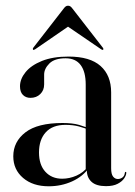

<svg xmlns="http://www.w3.org/2000/svg" viewBox="-20 -643 474 672"><path d="M284 -46.5V-50L280 -46.5V-347Q280 -392 262.2 -415.5Q244.5 -439 209.5 -439Q171 -439 152.8 -420.8Q134.5 -402.5 134.5 -382V-347.5Q134.5 -327 121 -313.8Q107.5 -300.5 86.5 -300.5Q70.5 -300.5 60.2 -310.8Q50 -321 50 -341Q50 -366.5 69.5 -390.5Q89 -414.5 127 -429.8Q165 -445 220 -445Q295 -445 332 -412Q369 -379 369 -319.5V-54Q369 -33.5 375.8 -25Q382.5 -16.5 392.5 -16.5Q401.5 -16.5 408.8 -22Q416 -27.5 417 -38.5Q417.5 -40 418.2 -40.8Q419 -41.5 420 -41.5Q421 -41.5 421.5 -40.8Q422 -40 422 -38.5Q422 -30 414.8 -19Q407.5 -8 392 0.2Q376.5 8.5 351 8.5Q317 8.5 300.5 -6.5Q284 -21.5 284 -46.5ZM26.5 -96Q26.5 -147 69 -179.8Q111.5 -212.5 199 -212.5Q234 -212.5 257.2 -205.8Q280.5 -199 300 -189.5L297 -186Q277 -195 256 -200.5Q235 -206 209 -206Q164 -206 140.2 -180Q116.5 -154 116.5 -109.5Q116.5 -66 138.8 -41.8Q161 -17.5 197.5 -17.5Q223 -17.5 247.5 -28.2Q272 -39 288.5 -60.5L293 -57.5Q270.5 -25.5 232.5 -8.2Q194.5 9 150.5 9Q95 9 60.8 -20.2Q26.5 -49.5 26.5 -96ZM237.5 -563H198.5L334 -470.5Q336 -469 338 -468.5Q340 -468 341 -469Q342 -470 341.8 -472Q341.5 -474 340 -476L234 -612.5Q230 -618 226.5 -620.5Q223 -623 218 -623Q213.5 -623 210 -620.5Q206.5 -618 202.5 -612.5L96.5 -476Q95 -474 95 -472Q95 -470 95.5 -469Q96.5 -468 98.5 -468.5Q100.5 -469 103 -470.5Z"/></svg>

Font: Fraunces 120pt
Style: Regular
Weight: 400
Version: Version 1.000;[b76b70a41]